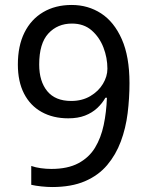

<svg xmlns="http://www.w3.org/2000/svg" viewBox="-20 -744 591 774"><path d="M190 10Q171 10 147 7.5Q123 5 106 1V-75Q123 -69 144.5 -66Q166 -63 187 -63Q253 -63 296 -86Q339 -109 363 -148.5Q387 -188 398 -240Q409 -292 411 -350H405Q392 -327 371.5 -308Q351 -289 322.5 -278Q294 -267 255 -267Q194 -267 148 -292.5Q102 -318 77 -366.5Q52 -415 52 -484Q52 -559 78.5 -612.5Q105 -666 154 -695Q203 -724 269 -724Q335 -724 387.5 -690Q440 -656 471 -586Q502 -516 502 -409Q502 -348 494.5 -287.5Q487 -227 467 -173.5Q447 -120 412 -78.5Q377 -37 322.5 -13.5Q268 10 190 10ZM267 -337Q311 -337 344 -356.5Q377 -376 395 -406Q413 -436 413 -467Q413 -511 397 -552.5Q381 -594 349.5 -621.5Q318 -649 270 -649Q212 -649 175 -609Q138 -569 138 -484Q138 -416 170.5 -376.5Q203 -337 267 -337Z"/></svg>

Font: gurmukhi15
Style: Book
Weight: 400
Designer: Jelle Bosma - Monotype Design Team
Foundry: Monotype Imaging Inc.
Version: Version 2.003